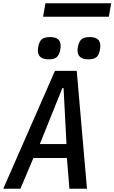

<svg xmlns="http://www.w3.org/2000/svg" viewBox="-26 -1161 704 1181"><path d="M312 -725H446L509 0H401L385.5 -189H179.5L99.5 0H-6ZM383 -275 365 -619H357.5L219 -275ZM207 -851.5Q207 -860.5 209.5 -874.5Q216 -907.5 232 -920.2Q248 -933 281.5 -933Q315 -933 331 -919.5Q347 -906 347 -878.5Q347 -869 344.5 -854Q338.5 -822 322.5 -809Q306.5 -796 274 -796Q240.5 -796 223.8 -809.5Q207 -823 207 -851.5ZM451 -851Q451 -860 453.5 -874Q460 -907 476.2 -920Q492.5 -933 525.5 -933Q558 -933 574.5 -920Q591 -907 591 -879Q591 -866 588.5 -854.5Q582.5 -822 566.8 -809Q551 -796 517.5 -796Q451 -796 451 -851ZM253.5 -1141H658L643.5 -1058H239Z"/></svg>

Font: JuliaMono MediumItalic
Style: Regular
Weight: 500
Italic angle: -9°
Monospace: yes
Designer: cormullion
Foundry: corm
Version: Version 0.049; ttfautohint (v1.8.4)